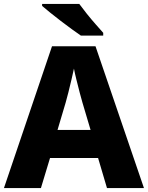

<svg xmlns="http://www.w3.org/2000/svg" viewBox="-20 -951 748 971"><path d="M521 0 476 -152H233L187 0H0L243 -717H463L708 0ZM397 -432Q392 -448 383.5 -481Q375 -514 366.5 -548Q358 -582 354 -604Q349 -581 341.5 -548.5Q334 -516 326 -484.5Q318 -453 312 -432L271 -294H438ZM381 -931Q397 -909 419 -881.5Q441 -854 463.5 -828.5Q486 -803 502 -785V-771H389Q370 -784 343 -803.5Q316 -823 287.5 -845Q259 -867 234 -887Q209 -907 193 -921V-931Z"/></svg>

Font: Noto Sans Cherokee ExtraBold
Style: Regular
Weight: 800
Designer: Monotype Design Team
Foundry: Monotype Imaging Inc.
Version: Version 2.001; ttfautohint (v1.8.4.7-5d5b)